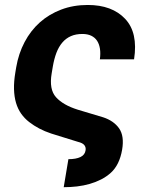

<svg xmlns="http://www.w3.org/2000/svg" viewBox="-20 -573 616 788"><path d="M43 -275.9 46.5 -296.9Q56.1 -353.3 81 -400.4Q105.8 -447.4 143.6 -481.2Q181.5 -514.9 231.2 -533.7Q280.9 -552.6 340.2 -552.6Q440 -552.6 493.6 -495.7Q547.2 -438.9 530.2 -329.5H389.9Q393.1 -353.3 390.3 -372.5Q387.4 -391.7 378.6 -405.4Q369.7 -419 354.6 -426.3Q339.5 -433.6 318.2 -433.6Q291.2 -433.6 271 -424.7Q250.7 -415.8 236 -398.6Q221.2 -381.4 211.6 -356.4Q202.1 -331.3 196.7 -299.4L192.1 -272Q180.8 -206.3 209.9 -174Q239 -141.7 299 -122.9L403.4 -91.6Q446.7 -77.4 468.8 -46.2Q490.8 -14.6 481.2 41.5Q470.5 103.7 435 136Q416.9 152.3 394.9 163.5Q372.9 174.7 348.2 181.8Q323.5 188.9 296.5 192.1Q269.5 195.3 241.5 195.3L260.7 80.3Q291.9 80.3 310.4 71.4Q328.8 62.5 331.3 43.3Q333.1 31.6 326.2 22.7Q319.2 13.8 300.1 9.2L190.3 -24.9Q163.7 -33.7 141.3 -45.5Q119 -57.2 99.8 -72.1Q80.6 -87 66.9 -106.4Q53.3 -125.7 45.8 -150.7Q38.4 -175.8 37.5 -206.9Q36.6 -237.9 43 -275.9Z"/></svg>

Font: Inter P
Style: Bold Italic
Weight: 700
Italic angle: 9.39999°
Designer: Rasmus Andersson
Foundry: rsms
Version: Version 3.018;git-588b23468